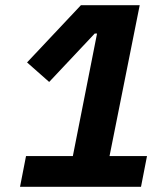

<svg xmlns="http://www.w3.org/2000/svg" viewBox="-20 -718 640 738"><path d="M522 0 545 -118H401L517 -698H291L84 -478L169 -403L344 -589H353L260 -118H80L57 0Z"/></svg>

Font: Braiins Sans
Style: Bold Italic
Weight: 700
Italic angle: -11.31°
Designer: Mike Abbink, Paul van der Laan, Pieter van Rosmalen, Jiri Chlebus, Lubos Buracinsky
Foundry: Bold Monday, Sudetype
Version: Version 1.000;hotconv 1.0.109;makeotfexe 2.5.65596